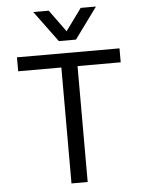

<svg xmlns="http://www.w3.org/2000/svg" viewBox="-61 -980 772 1028"><g transform="rotate(-5 325.0 -466.0)"><path d="M281 0V-623H49V-698H600V-623H368V0ZM157 -932H240L326 -814L412 -932H494L372 -765H280Z"/></g></svg>

Font: Azeret Mono Thin Light
Style: Regular
Weight: 300
Version: Version 1.002